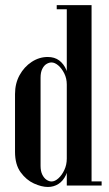

<svg xmlns="http://www.w3.org/2000/svg" viewBox="-20 -719 423 744"><path d="M334.8 0V-699H238.8V0ZM238.8 -683V-699H199.8V-683ZM373.8 0V-16H334.8V0ZM238.8 -391.2V-104.8Q238.8 -80.2 229.2 -60.1Q219.8 -40 206.2 -27.9Q192.8 -15.8 179.8 -15.8Q169.8 -15.8 159.9 -22.6Q150 -29.5 143.6 -42.9Q137.2 -56.2 137.2 -76.8V-418Q137.2 -438.8 143.8 -451.9Q150.2 -465 160.1 -471Q170 -477 179.5 -477Q192.2 -477 205.8 -465.5Q219.2 -454 229 -434.6Q238.8 -415.2 238.8 -391.2ZM246.5 -98V-396.2Q246.5 -425.8 236.9 -448.5Q227.2 -471.2 209.4 -484.8Q191.5 -498.2 164.8 -498.2Q132 -498.2 102.9 -479.2Q73.8 -460.2 56 -428Q38.2 -395.8 38.2 -354.5V-130.5Q38.2 -81.2 60 -51.4Q81.8 -21.5 111.5 -8Q141.2 5.5 165.5 5.5Q188 5.5 206.2 -6Q224.5 -17.5 235.5 -40.8Q246.5 -64 246.5 -98Z"/></svg>

Font: Emberly Black
Style: Regular
Weight: 900
Designer: Rajesh Rajput
Foundry: Rajesh Rajput
Version: Version 1.000